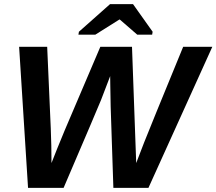

<svg xmlns="http://www.w3.org/2000/svg" viewBox="-20 -916 1055 936"><path d="M703.6 0H532.7L519.5 -396.5L517.6 -503.9L517.1 -544.9Q487.8 -466.8 472.4 -428.2Q457 -389.6 290 0H116.7L73.2 -688H210L227.5 -290Q231 -208 231 -121.1L258.8 -191.4L295.9 -281.7L469.2 -688H623.5L644 -121.1Q657.2 -156.7 682.4 -220.9Q707.5 -285.2 873 -688H1015.1ZM724.1 -761.2 721.7 -747.1H648.9L564 -820.8H562L444.8 -747.1H362.3L364.7 -761.2L516.6 -896H628.4Z"/></svg>

Font: Liberation Sans
Style: Bold Italic
Weight: 700
Italic angle: -12°
Designer: Steve Matteson
Foundry: Ascender Corporation
Version: Version 2.1.5